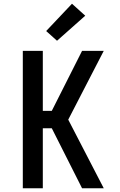

<svg xmlns="http://www.w3.org/2000/svg" viewBox="-20 -1007 640 1027"><path d="M419 0 257 -321H209V0H102V-735H209V-414H257L419 -735H535L345 -367L535 0ZM285 -789 227 -841 365 -987 436 -923Z"/></svg>

Font: Iosevka Semibold Extended
Style: Regular
Weight: 600
Width: 7
Monospace: yes
Designer: Belleve Invis
Foundry: Belleve Invis
Version: Version 32.5.0; ttfautohint (v1.8.4)